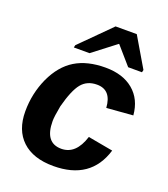

<svg xmlns="http://www.w3.org/2000/svg" viewBox="-138 -845 833 953"><g transform="rotate(20 278.0 -368.5)"><path d="M262 -84Q339 -84 371 -186L503 -162Q451 10 254 10Q147 10 89 -44.5Q31 -99 31 -198Q31 -292 69 -376Q108 -460 172 -499Q236 -538 332 -538Q424 -538 479.5 -491.5Q535 -445 542 -362L403 -351Q397 -444 321 -444Q269 -444 239.5 -408Q210 -372 186 -281Q175 -223 175 -199Q175 -84 262 -84ZM420 -747 512 -591 509 -578H436L355 -671H353L232 -578H149L152 -591L308 -747Z"/></g></svg>

Font: Libra Sans
Style: Bold Italic
Weight: 700
Italic angle: -12°
Foundry: Context Ltd
Version: Version 1.002